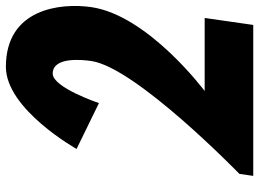

<svg xmlns="http://www.w3.org/2000/svg" viewBox="-134 -746 880 652"><g transform="rotate(-90 306.0 -420.0)"><path d="M382 -681C440 -681 429.2 -580 424.8 -550C402.9 -398 41.5 -47 41.5 -47L34.7 0H547.3L571 -165H323C323 -165 580 -357 607.8 -550C622.8 -654 603.3 -840 404.9 -840C260.8 -840 126.2 -600 126.2 -600L281.9 -524C281.9 -524 334.6 -681 382 -681Z"/></g></svg>

Font: Blink
Style: WideObl
Weight: 400
Designer: Mew Too
Foundry: Cannot Into Space Fonts
Version: Version 001.000